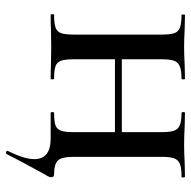

<svg xmlns="http://www.w3.org/2000/svg" viewBox="-18 -490 664 669"><g transform="rotate(90 314.5 -156.0)"><path d="M513 156Q510 156 507.5 154Q505 152 506 150Q535 92 535 57Q535 0 463 0H374Q371 0 371 -6Q371 -12 374 -12Q404 -12 417.5 -17Q431 -22 436 -36.5Q441 -51 441 -81V-385Q441 -415 436 -429.5Q431 -444 417 -450Q403 -456 374 -456Q371 -456 371 -462Q371 -468 374 -468L420 -467Q460 -465 485 -465Q509 -465 549 -467L596 -468Q599 -468 599 -462Q599 -456 596 -456Q566 -456 552 -450.5Q538 -445 532.5 -431Q527 -417 527 -387V-81Q527 -38 540 -25Q553 -12 587 -12Q598 -12 598 -2Q598 3 594.5 10Q591 17 584 28Q540 108 517 154Q515 156 513 156ZM32 -12Q62 -12 76.5 -17Q91 -22 96 -36.5Q101 -51 101 -81V-387Q101 -417 96 -431Q91 -445 76.5 -450.5Q62 -456 33 -456Q31 -456 31 -462Q31 -468 33 -468L81 -467Q121 -465 143 -465Q169 -465 209 -467L255 -468Q257 -468 257 -462Q257 -456 255 -456Q226 -456 211.5 -450Q197 -444 192 -429.5Q187 -415 187 -385V-81Q187 -51 192 -36.5Q197 -22 211 -17Q225 -12 255 -12Q257 -12 257 -6Q257 0 255 0Q225 0 208 -1L143 -2L81 -1Q63 0 32 0Q30 0 30 -6Q30 -12 32 -12ZM141 -248H480V-224H141Z"/></g></svg>

Font: Cormorant SC SemiBold
Style: Regular
Weight: 600
Designer: Christian Thalmann (Catharsis Fonts)
Foundry: Catharsis Fonts
Version: Version 4.000